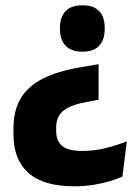

<svg xmlns="http://www.w3.org/2000/svg" viewBox="-20 -524 502 706"><path d="M342.5 -288V-157.5L294 -148Q253 -140.5 229.5 -127.8Q206 -115 196.2 -97.2Q186.5 -79.5 186.5 -55V-42.5Q186.5 -6 208.5 12.5Q230.5 31 283 31Q325.5 31 366.8 21Q408 11 446.5 -4.5L430 125.5Q411 134 383.8 142.2Q356.5 150.5 323.2 155.8Q290 161 252 161Q140 161 84.8 112Q29.5 63 29.5 -30V-50.5Q29.5 -119 57 -163.8Q84.5 -208.5 138.2 -235.2Q192 -262 272 -276ZM283 -504.5Q325 -504.5 345 -482.8Q365 -461 365 -422V-416.5Q365 -378 345 -356Q325 -334 283 -334Q241.5 -334 221 -356Q200.5 -378 200.5 -416.5V-422Q200.5 -461 221 -482.8Q241.5 -504.5 283 -504.5Z"/></svg>

Font: Anek Bangla Medium
Style: Bold
Weight: 700
Version: Version 1.003